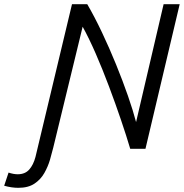

<svg xmlns="http://www.w3.org/2000/svg" viewBox="-155 -713 881 920"><path d="M-67 187Q-83 187 -100 184.5Q-117 182 -135 177L-114 114Q-102 118 -91 120Q-80 122 -70 122Q-35 122 -15 99.5Q5 77 15 39L190 -693H263Q298 -633 333.5 -558Q369 -483 401 -404.5Q433 -326 458 -254Q483 -182 497 -128L629 -693H706L542 0H469Q451 -61 424.5 -139Q398 -217 367 -299.5Q336 -382 303.5 -456.5Q271 -531 241 -585L100 -5Q94 20 84.5 52.5Q75 85 57.5 116Q40 147 10 167Q-20 187 -67 187Z"/></svg>

Font: Ubuntu Sans
Style: Italic
Weight: 400
Italic angle: -13.5°
Designer: Dalton Maag Ltd
Foundry: Dalton Maag Ltd
Version: Version 1.006